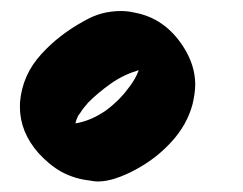

<svg xmlns="http://www.w3.org/2000/svg" viewBox="-20 -819 445 352"><path d="M50.8 -538.1C63.5 -524.4 77.1 -512.7 92.8 -503.9C109.4 -495.1 126 -490.2 142.6 -488.3C148.4 -487.3 154.3 -486.3 159.2 -486.3C169.9 -486.3 179.7 -488.3 189.5 -491.2C205.1 -496.1 219.7 -502.9 233.4 -510.7C255.9 -523.4 276.4 -539.1 294.9 -559.6C313.5 -580.1 326.2 -602.5 333 -627.9C335.9 -640.6 337.9 -652.3 337.9 -664.1C337.9 -688.5 330.1 -711.9 315.4 -734.4C293 -768.6 263.7 -789.1 226.6 -795.9C217.8 -797.9 210 -798.8 202.1 -798.8C177.7 -798.8 155.3 -793 133.8 -780.3C103.5 -763.7 78.1 -744.1 56.6 -720.7C32.2 -694.3 19.5 -665 16.6 -630.9V-622.1C16.6 -591.8 28.3 -563.5 50.8 -538.1ZM118.2 -592.8C119.1 -594.7 119.1 -596.7 120.1 -599.6C121.1 -601.6 122.1 -603.5 123 -606.4C126 -610.4 128.9 -614.3 131.8 -619.1L141.6 -630.9C153.3 -642.6 167 -654.3 183.6 -666C200.2 -677.7 217.8 -685.5 234.4 -690.4C232.4 -684.6 229.5 -678.7 226.6 -673.8C223.6 -668.9 220.7 -664.1 216.8 -659.2C206.1 -644.5 192.4 -629.9 173.8 -616.2C155.3 -603.5 136.7 -595.7 118.2 -592.8Z"/></svg>

Font: ChillSide Comic
Style: Regular
Weight: 400
Designer: Koroletov, Abay Emes
Version: Version 1.000